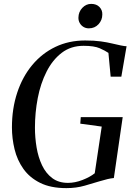

<svg xmlns="http://www.w3.org/2000/svg" viewBox="-20 -960 694 989"><path d="M322 9Q241 9 186.8 -18Q132.5 -45 100.5 -90.2Q68.5 -135.5 55 -191.2Q41.5 -247 41.5 -304Q41.5 -401 68.8 -483Q96 -565 146.2 -625.2Q196.5 -685.5 265.5 -718.5Q334.5 -751.5 418.5 -751.5Q465.5 -751.5 499.2 -746.8Q533 -742 557.5 -736Q582 -730 602 -726Q609.5 -725 616.2 -723.5Q623 -722 632 -722L605 -565H550L538.5 -687.5Q522 -699 493.5 -711.5Q465 -724 410.5 -724Q345 -724 297.8 -687.8Q250.5 -651.5 219.8 -590.8Q189 -530 174.5 -455Q160 -380 160 -302.5Q160 -251 168.5 -200.5Q177 -150 196.5 -108.8Q216 -67.5 248.8 -42.8Q281.5 -18 330 -18Q366.5 -18 405 -33Q443.5 -48 468 -67.5L504 -308L393.5 -323L396 -356.5H612L566.5 -43Q551 -41.5 534 -37.5Q517 -33.5 492 -26Q459.5 -16 416 -3.5Q372.5 9 322 9ZM437.5 -814Q422 -814 409.8 -821.5Q397.5 -829 390.5 -841.8Q383.5 -854.5 384 -869.5Q384.5 -899 404 -919.5Q423.5 -940 449.5 -940Q477 -940 492.5 -923.8Q508 -907.5 507 -885Q507 -856.5 487.5 -835.2Q468 -814 437.5 -814Z"/></svg>

Font: Merriweather 144pt
Style: Italic
Weight: 400
Italic angle: -7.8°
Version: Version 2.101